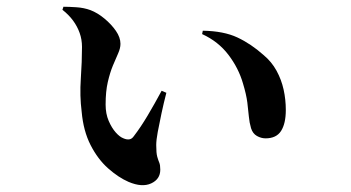

<svg xmlns="http://www.w3.org/2000/svg" viewBox="-20 -535 1040 569"><path d="M361 4Q331 -9 300.5 -36Q270 -63 248.5 -105Q227 -147 222 -204Q216 -251 219.5 -302Q223 -353 223 -396Q223 -418 216 -437.5Q209 -457 196.5 -474Q184 -491 165 -506L168 -515Q184 -515 206.5 -513.5Q229 -512 248 -505Q269 -497 289.5 -480Q310 -463 323.5 -443.5Q337 -424 337 -405Q337 -392 330 -376.5Q323 -361 314.5 -340.5Q306 -320 299.5 -292Q293 -264 293 -225Q293 -198 302 -177Q311 -156 323 -142.5Q335 -129 346 -125Q355 -121 363 -122Q371 -123 377 -132Q397 -158 417.5 -192.5Q438 -227 459 -266L473 -260Q465 -229 458.5 -198.5Q452 -168 447.5 -144Q443 -120 443 -105Q443 -81 446 -70.5Q449 -60 452 -53Q455 -46 455 -32Q455 -4 428 8.5Q401 21 361 4ZM767 -125Q754 -125 741.5 -132Q729 -139 724 -155Q719 -172 717.5 -189.5Q716 -207 713 -231Q710 -255 700 -288Q687 -333 657 -372.5Q627 -412 579 -434L581 -444Q643 -443 683.5 -424Q724 -405 761 -372Q785 -352 799.5 -325.5Q814 -299 820.5 -269.5Q827 -240 827 -209Q827 -169 813 -147Q799 -125 767 -125Z"/></svg>

Font: Noto Serif SC ExtraLight
Style: Bold
Weight: 700
Version: Version 2.002-H1;hotconv 1.1.0;makeotfexe 2.6.0